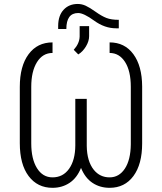

<svg xmlns="http://www.w3.org/2000/svg" viewBox="-20 -920 800 951"><path d="M345.2 -673.3Q373.5 -704.6 374.5 -738.8V-790.5H421.4V-740.7Q421.4 -716.3 405.8 -690.2Q390.1 -664.1 367.7 -650.4ZM568.4 -821.8V-779.8H554.7Q498.5 -779.8 446.5 -817.6Q394.5 -855.5 367.2 -855.5Q308.6 -855.5 308.6 -776.4H268.1V-792.5Q268.6 -843.3 295.2 -871.8Q321.8 -900.4 365.2 -900.4Q385.3 -900.4 404.5 -891.6Q423.8 -882.8 453.6 -861.6Q483.4 -840.3 507.1 -831.1Q530.8 -821.8 568.4 -821.8ZM522.9 -710Q597.7 -710 640.6 -651.6Q683.6 -593.3 684.1 -491.7V-210Q684.1 -106.4 640.9 -48.1Q597.7 10.3 522.9 10.3Q475.1 10.3 438.2 -14.2Q401.4 -38.6 381.3 -88.4Q361.3 -38.6 324.5 -14.2Q287.6 10.3 240.2 10.3Q165.5 10.3 121.8 -47.9Q78.1 -106 78.1 -210.9V-489.7Q78.1 -592.8 121.6 -651.4Q165 -710 240.2 -710V-657.7Q191.4 -657.7 163.1 -612.1Q134.8 -566.4 134.8 -489.7V-210Q134.8 -132.8 163.1 -87.2Q191.4 -41.5 240.2 -41.5Q292 -41.5 322.3 -84.2Q352.5 -127 353 -199.2V-430.2H409.7V-197.8Q410.6 -121.1 444.8 -78.6Q475.1 -41.5 522.9 -41.5Q569.8 -41.5 598.4 -84.7Q627 -127.9 627.9 -205.1V-489.7Q627.9 -568.4 599.4 -613Q570.8 -657.7 522.9 -657.7Z"/></svg>

Font: MAUL Condensed Light
Style: Light
Weight: 300
Designer: MAUL
Version: Version 2.137; 2017; ttfautohint (v1.8.3)